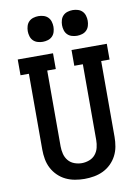

<svg xmlns="http://www.w3.org/2000/svg" viewBox="-103 -1028 805 1104"><g transform="rotate(-10 300.0 -476.0)"><path d="M300 8Q272 8 244 3Q216 -2 191 -14Q166 -26 145.5 -46Q125 -66 112 -91Q99 -116 94 -144Q89 -172 89 -200V-643H40V-735H246V-643H196V-200Q196 -178 201.5 -156Q207 -134 221 -117Q235 -100 256.5 -92Q278 -84 300 -84Q322 -84 343.5 -92Q365 -100 379 -117Q393 -134 398.5 -156Q404 -178 404 -200V-643H354V-735H560V-643H511V-200Q511 -172 506 -144Q501 -116 488 -91Q475 -66 454.5 -46Q434 -26 409 -14Q384 -2 356 3Q328 8 300 8ZM400 -810Q385 -810 370 -814.5Q355 -819 344.5 -829.5Q334 -840 329.5 -855Q325 -870 325 -885Q325 -900 329.5 -915Q334 -930 344.5 -940.5Q355 -951 370 -955.5Q385 -960 400 -960Q415 -960 430 -955.5Q445 -951 455.5 -940.5Q466 -930 470.5 -915Q475 -900 475 -885Q475 -870 470.5 -855Q466 -840 455.5 -829.5Q445 -819 430 -814.5Q415 -810 400 -810ZM200 -810Q185 -810 170 -814.5Q155 -819 144.5 -829.5Q134 -840 129.5 -855Q125 -870 125 -885Q125 -900 129.5 -915Q134 -930 144.5 -940.5Q155 -951 170 -955.5Q185 -960 200 -960Q215 -960 230 -955.5Q245 -951 255.5 -940.5Q266 -930 270.5 -915Q275 -900 275 -885Q275 -870 270.5 -855Q266 -840 255.5 -829.5Q245 -819 230 -814.5Q215 -810 200 -810Z"/></g></svg>

Font: Iosevka Slab Semibold Extended
Style: Regular
Weight: 600
Width: 7
Monospace: yes
Designer: Belleve Invis
Foundry: Belleve Invis
Version: Version 11.1.0; ttfautohint (v1.8.3)